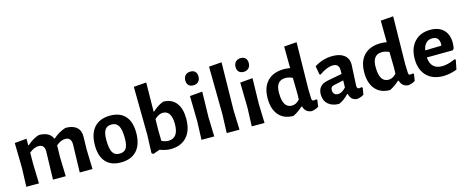

<svg xmlns="http://www.w3.org/2000/svg" viewBox="-38 -1311 4691 1933"><g transform="rotate(-15 2307.0 -345.0)"><path d="M188 -467V-399H195Q250 -449 316 -471Q428 -471 459 -396H465Q522 -449 595 -471Q671 -471 710.5 -436.5Q750 -402 748 -337L745 -204L751 0H618L626 -290Q626 -364 563 -364Q518 -364 469 -323L466 -204L472 0H339L347 -290Q349 -364 284 -364Q239 -364 188 -322L187 -205L193 0H61L68 -192L63 -456Z M1061 -474Q1163 -474 1217 -414Q1271 -354 1271 -241Q1271 -119 1213 -54.5Q1155 10 1046 10Q944 10 890 -50Q836 -110 836 -223Q836 -345 894 -409.5Q952 -474 1061 -474ZM1052 -384Q1004 -384 982.5 -352Q961 -320 961 -249Q961 -157 983 -118Q1005 -79 1055 -79Q1103 -79 1124.5 -110.5Q1146 -142 1146 -214Q1146 -305 1123.5 -344.5Q1101 -384 1052 -384Z M1613 -471Q1701 -471 1747.5 -411.5Q1794 -352 1794 -246Q1794 -123 1733 -56.5Q1672 10 1564 10Q1514 10 1453 -13L1382 12L1366 -1L1373 -191L1367 -692L1499 -702L1495 -399H1501Q1554 -449 1613 -471ZM1492 -208 1494 -95Q1531 -77 1564 -77Q1671 -77 1670 -227Q1668 -364 1580 -364Q1539 -364 1494 -322Z M1957 -693Q1988 -693 2005.5 -675Q2023 -657 2023 -625Q2023 -591 2003.5 -571Q1984 -551 1951 -551Q1919 -551 1901.5 -569Q1884 -587 1884 -619Q1884 -653 1903.5 -673Q1923 -693 1957 -693ZM1887 0 1894 -192 1889 -456 2020 -467 2014 -205 2020 0Z M2284 -702 2276 -205 2283 0H2150L2157 -193L2151 -692Z M2481 -693Q2512 -693 2529.5 -675Q2547 -657 2547 -625Q2547 -591 2527.5 -571Q2508 -551 2475 -551Q2443 -551 2425.5 -569Q2408 -587 2408 -619Q2408 -653 2427.5 -673Q2447 -693 2481 -693ZM2411 0 2418 -192 2413 -456 2544 -467 2538 -205 2544 0Z M3066 -702 3058 -205 3061 -121Q3061 -104 3065.5 -97.5Q3070 -91 3082 -91Q3093 -91 3109 -95L3118 -87L3107 -17Q3073 4 3033 8Q2969 2 2952 -62H2944Q2895 -17 2844 7Q2746 7 2692 -55.5Q2638 -118 2638 -229Q2638 -347 2700 -410Q2762 -473 2872 -473Q2901 -473 2936 -467L2934 -692ZM2863 -383Q2760 -383 2763 -249Q2764 -97 2857 -97Q2901 -97 2938 -138L2940 -193L2937 -365Q2898 -383 2863 -383Z M3379 -474Q3456 -474 3499.5 -439.5Q3543 -405 3543 -343Q3543 -326 3537.5 -231.5Q3532 -137 3532 -121Q3532 -91 3555 -91Q3565 -91 3581 -95L3591 -87L3579 -17Q3547 4 3506 8Q3443 2 3429 -65H3422Q3372 -12 3319 9Q3247 8 3206 -29Q3165 -66 3165 -130Q3165 -227 3268 -247L3421 -276V-317Q3421 -382 3357 -382Q3297 -382 3214 -324L3204 -330L3189 -418Q3277 -474 3379 -474ZM3420 -209 3314 -186Q3283 -179 3283 -144Q3283 -118 3297 -103.5Q3311 -89 3336 -89Q3375 -89 3418 -135Z M4073 -702 4065 -205 4068 -121Q4068 -104 4072.5 -97.5Q4077 -91 4089 -91Q4100 -91 4116 -95L4125 -87L4114 -17Q4080 4 4040 8Q3976 2 3959 -62H3951Q3902 -17 3851 7Q3753 7 3699 -55.5Q3645 -118 3645 -229Q3645 -347 3707 -410Q3769 -473 3879 -473Q3908 -473 3943 -467L3941 -692ZM3870 -383Q3767 -383 3770 -249Q3771 -97 3864 -97Q3908 -97 3945 -138L3947 -193L3944 -365Q3905 -383 3870 -383Z M4406 10Q4296 10 4233.5 -54Q4171 -118 4171 -231Q4171 -343 4232 -408.5Q4293 -474 4397 -474Q4500 -474 4548.5 -409.5Q4597 -345 4578 -232L4563 -216L4293 -214Q4302 -89 4420 -89Q4479 -89 4558 -124L4569 -117L4549 -18Q4473 10 4406 10ZM4394 -386Q4355 -386 4329.5 -360.5Q4304 -335 4296 -287L4465 -291L4467 -305Q4467 -386 4394 -386Z"/></g></svg>

Font: Alegreya Sans
Style: Bold
Weight: 700
Designer: Juan Pablo del Peral
Foundry: Huerta Tipografica
Version: Version 2.007